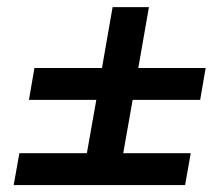

<svg xmlns="http://www.w3.org/2000/svg" viewBox="-20 -618 626 547"><path d="M62.5 -333.5 78.1 -424.3H270.5L300.8 -597.7H404.3L374 -424.3H565.9L550.3 -333.5H357.9L331.1 -181.6H523.4L507.3 -90.8H19L35.2 -181.6H227.5L254.4 -333.5Z"/></svg>

Font: CaskaydiaCove NFP
Style: Italic
Weight: 400
Italic angle: -10°
Designer: Aaron Bell
Foundry: Saja Typeworks
Version: Version 2111.001; VTT 6.35;Nerd Fonts 3.1.1